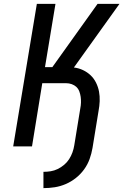

<svg xmlns="http://www.w3.org/2000/svg" viewBox="-20 -755 640 990"><path d="M204 215V131Q223 131 241.5 128Q260 125 277.5 116.5Q295 108 310.5 95Q326 82 336.5 65.5Q347 49 353.5 31Q360 13 363 -6L394 -196Q397 -211 397.5 -226Q398 -241 396 -255.5Q394 -270 389 -283.5Q384 -297 374 -306.5Q364 -316 350 -321Q336 -326 321 -326H198L145 0H48L170 -735H266L212 -409H250L483 -735H596L361 -407Q386 -404 408 -393.5Q430 -383 447 -367Q464 -351 475 -329Q486 -307 490.5 -283Q495 -259 494 -233.5Q493 -208 488 -182L457 8Q452 37 442 65Q432 93 414 118Q396 143 371.5 162.5Q347 182 319 194Q291 206 262 210.5Q233 215 204 215Z"/></svg>

Font: Iosevka SS04 Medium Extended
Style: Italic
Weight: 500
Width: 7
Italic angle: -9°
Monospace: yes
Designer: Belleve Invis
Foundry: Belleve Invis
Version: Version 19.0.0; ttfautohint (v1.8.4)